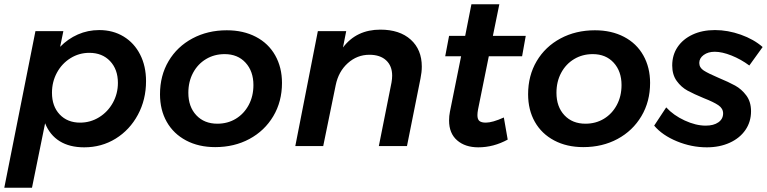

<svg xmlns="http://www.w3.org/2000/svg" viewBox="-26 -680 3572 894"><path d="M654 -302Q654 -216 616 -145.5Q578 -75 512.5 -34.5Q447 6 366 6Q298 6 252 -22.5Q206 -51 184 -106L123 194H-6L139 -535H269L254 -462Q290 -499 336.5 -519.5Q383 -540 436 -540Q500 -540 549.5 -510Q599 -480 626.5 -426Q654 -372 654 -302ZM216 -248Q216 -185 252 -147Q288 -109 347 -109Q395 -109 435.5 -134Q476 -159 499.5 -201.5Q523 -244 523 -294Q523 -357 486.5 -395.5Q450 -434 390 -434Q342 -434 302 -409Q262 -384 239 -341.5Q216 -299 216 -248Z M1287 -294Q1287 -207 1246.5 -139Q1206 -71 1135.5 -33Q1065 5 976 5Q899 5 840.5 -26Q782 -57 750.5 -112.5Q719 -168 719 -241Q719 -328 759 -395.5Q799 -463 870 -501Q941 -539 1030 -539Q1107 -539 1165.5 -508.5Q1224 -478 1255.5 -422Q1287 -366 1287 -294ZM851 -248Q851 -183 888 -143.5Q925 -104 986 -104Q1034 -104 1072 -127Q1110 -150 1132 -191Q1154 -232 1154 -284Q1154 -348 1117.5 -388Q1081 -428 1020 -428Q972 -428 933.5 -405Q895 -382 873 -341Q851 -300 851 -248Z M1938 -370Q1938 -344 1932 -315L1869 0H1738L1797 -296Q1800 -313 1800 -328Q1800 -373 1772 -399Q1744 -425 1694 -425Q1637 -425 1593.5 -386Q1550 -347 1537 -283L1479 0H1349L1454 -535H1586L1571 -459Q1634 -542 1745 -542Q1835 -542 1886.5 -495.5Q1938 -449 1938 -370Z M2200 -171Q2197 -155 2197 -144Q2197 -124 2206.5 -116.5Q2216 -109 2236 -109Q2267 -109 2320 -133L2338 -30Q2272 6 2201 6Q2140 6 2102.5 -26.5Q2065 -59 2065 -119Q2065 -140 2069 -160L2121 -418H2047L2065 -513H2140L2169 -660H2299L2269 -513H2422L2405 -418H2250Z M3001 -294Q3001 -207 2960.5 -139Q2920 -71 2849.5 -33Q2779 5 2690 5Q2613 5 2554.5 -26Q2496 -57 2464.5 -112.5Q2433 -168 2433 -241Q2433 -328 2473 -395.5Q2513 -463 2584 -501Q2655 -539 2744 -539Q2821 -539 2879.5 -508.5Q2938 -478 2969.5 -422Q3001 -366 3001 -294ZM2565 -248Q2565 -183 2602 -143.5Q2639 -104 2700 -104Q2748 -104 2786 -127Q2824 -150 2846 -191Q2868 -232 2868 -284Q2868 -348 2831.5 -388Q2795 -428 2734 -428Q2686 -428 2647.5 -405Q2609 -382 2587 -341Q2565 -300 2565 -248Z M3020 -95 3076 -180Q3110 -143 3162 -119Q3214 -95 3260 -95Q3297 -95 3319 -110.5Q3341 -126 3341 -152Q3341 -175 3319 -190Q3297 -205 3251 -223Q3205 -242 3175.5 -258Q3146 -274 3125 -303Q3104 -332 3104 -375Q3104 -424 3129 -461Q3154 -498 3199 -519Q3244 -540 3303 -540Q3363 -540 3423.5 -518.5Q3484 -497 3525 -461L3463 -375Q3424 -404 3380 -421.5Q3336 -439 3302 -439Q3271 -439 3250.5 -424Q3230 -409 3230 -387Q3230 -365 3251 -351.5Q3272 -338 3319 -318Q3367 -298 3397 -281.5Q3427 -265 3449 -235.5Q3471 -206 3471 -162Q3471 -113 3445 -75Q3419 -37 3372 -15.5Q3325 6 3265 6Q3194 6 3126 -22Q3058 -50 3020 -95Z"/></svg>

Font: Gontserrat Medium
Style: Italic
Weight: 500
Italic angle: -11.3°
Designer: Julieta Ulanovsky
Foundry: Julieta Ulanovsky
Version: Version 6.001